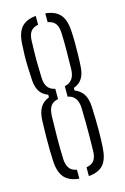

<svg xmlns="http://www.w3.org/2000/svg" viewBox="-123 -862 601 924"><g transform="rotate(-15 177.0 -400.5)"><path d="M53 -111Q52 -133 51.2 -163.5Q50.5 -194 51 -231.8Q51.5 -269.5 53 -313Q55 -351.5 69 -375.2Q83 -399 113 -410.5V-423.5Q86 -433.5 72.5 -453.8Q59 -474 56 -507.5Q53.5 -550 52.5 -580.8Q51.5 -611.5 52.2 -636.8Q53 -662 54.5 -689Q57 -746 80.2 -773.2Q103.5 -800.5 153 -805.5V-761.5Q128 -757 116 -741.2Q104 -725.5 103 -694.5Q102 -663 101.5 -641.2Q101 -619.5 101 -601Q101 -582.5 101.8 -562Q102.5 -541.5 103 -512Q104 -479.5 116.8 -463Q129.5 -446.5 153 -442.5V-391Q127.5 -386.5 115.8 -369.2Q104 -352 103 -319Q101.5 -262.5 101 -212.8Q100.5 -163 102.5 -107.5Q103.5 -79 114.8 -61.5Q126 -44 153 -39V5.5Q102.5 0.5 79 -27.2Q55.5 -55 53 -111ZM200.5 5.5V-38.5Q226.5 -42.5 238.8 -58.8Q251 -75 251.5 -106.5Q252.5 -147.5 252.8 -180.5Q253 -213.5 252.8 -246Q252.5 -278.5 251.5 -319Q249.5 -381.5 200.5 -390.5V-442.5Q250 -452 251.5 -514Q252 -559.5 252.8 -605.2Q253.5 -651 251.5 -693.5Q250.5 -724 238.8 -740.5Q227 -757 200.5 -761.5V-805.5Q250.5 -800.5 274 -772.8Q297.5 -745 300 -688Q301.5 -664.5 301.8 -633.8Q302 -603 301.2 -570.8Q300.5 -538.5 298.5 -510Q296 -475 281.5 -453.8Q267 -432.5 240.5 -423.5V-410.5Q268 -399.5 283 -377.5Q298 -355.5 300.5 -315Q303.5 -249.5 303.2 -198Q303 -146.5 300.5 -111Q297.5 -54.5 274.8 -27Q252 0.5 200.5 5.5Z"/></g></svg>

Font: Big Shoulders Stencil Text Thin ExtraLight
Style: Regular
Weight: 250
Version: Version 2.001